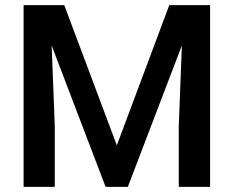

<svg xmlns="http://www.w3.org/2000/svg" viewBox="-20 -731 915 751"><path d="M72.3 -710.9H231.4L437 -162.6L642.1 -710.9H801.8V0H679.2V-236.3L691.4 -553.2L480 0H393.1L182.1 -552.7L194.3 -236.3V0H72.3Z"/></svg>

Font: Vazirmatn RD Medium
Style: Regular
Weight: 500
Designer: Saber Rastikerdar
Foundry: Saber Rastikerdar
Version: Version 33.003